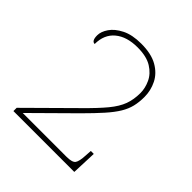

<svg xmlns="http://www.w3.org/2000/svg" viewBox="-180 -790 919 919"><g transform="rotate(45 279.5 -330.5)"><path d="M51 0V-22L271 -240Q329 -297 361.5 -336.5Q394 -376 407 -411.5Q420 -447 420 -491Q420 -524 404.5 -557.5Q389 -591 353 -613.5Q317 -636 256 -636Q183 -636 141 -601Q99 -566 99 -502Q78 -502 78 -540Q78 -565 97 -593Q116 -621 155.5 -641Q195 -661 256 -661Q324 -661 366 -637Q408 -613 427.5 -574Q447 -535 447 -491Q447 -456 440 -427Q433 -398 415.5 -369Q398 -340 366.5 -304.5Q335 -269 286 -220L89 -25H385Q424 -25 434 -39Q444 -53 446 -95L448 -127H468L463 0Z"/></g></svg>

Font: Noto Serif Telugu Thin
Style: Regular
Weight: 100
Designer: Jelle Bosma - Monotype Design Team
Foundry: Monotype Imaging Inc.
Version: Version 2.005; ttfautohint (v1.8.4.7-5d5b)